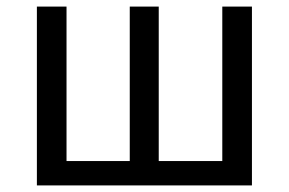

<svg xmlns="http://www.w3.org/2000/svg" viewBox="-20 -563 877 583"><path d="M92 -543H182V-74H374V-543H462V-74H655V-543H745V0H92Z"/></svg>

Font: SpoqaHanSansJP-Regular
Style: Regular
Weight: 400
Designer: [Source Han Sans]
Ryoko NISHIZUKA  (kana & ideographs); Paul D. Hunt (Latin, Greek & Cyrillic); Wenlong ZHANG  (bopomofo
Foundry: Spoqa (http://bi.spoqa.com)
Version: Version 1.002.20150607